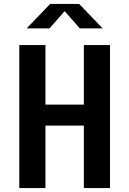

<svg xmlns="http://www.w3.org/2000/svg" viewBox="-20 -960 660 980"><path d="M408 0H541.5V-730H408V-426H212V-730H78.5V0H212V-319H408ZM116 -815H232.5L310 -903L387.5 -815H504L384 -940H236Z"/></svg>

Font: Monaspace Krypton SemiBold
Style: Regular
Weight: 600
Designer: Riley Cran & the Lettermatic Team
Foundry: Lettermatic
Version: Version 1.200 (Monaspace Krypton)